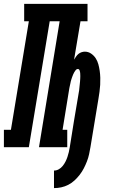

<svg xmlns="http://www.w3.org/2000/svg" viewBox="-59 -755 579 985"><path d="M218 210V120Q231 120 242.5 113.5Q254 107 262.5 96.5Q271 86 277 74Q283 62 287 50Q291 38 294 25.5Q297 13 299 0Q309 -66 320 -131.5Q331 -197 342 -262Q343 -270 344.5 -277Q346 -284 347 -291.5Q348 -299 348.5 -306.5Q349 -314 350 -321Q351 -328 351.5 -335.5Q352 -343 352.5 -350Q353 -357 353 -364.5Q353 -372 352.5 -379Q352 -386 349.5 -393.5Q347 -401 340 -401Q334 -401 329.5 -395.5Q325 -390 322 -384.5Q319 -379 316.5 -373.5Q314 -368 312 -362Q310 -356 308 -350.5Q306 -345 304.5 -339Q303 -333 302 -327Q301 -321 299.5 -315.5Q298 -310 297 -304Q296 -298 295 -292L262 -89H286V0H141L247 -646H196L89 0H-39V-89H-3L89 -646H65V-735H390V-646H354L321 -449Q326 -457 331 -464.5Q336 -472 343 -478Q350 -484 359 -487Q368 -490 376 -490Q394 -490 408.5 -480Q423 -470 432 -456Q441 -442 445.5 -425.5Q450 -409 452.5 -391.5Q455 -374 455.5 -356Q456 -338 455 -320Q454 -302 451.5 -284Q449 -266 446 -248L405 0Q402 18 398 36.5Q394 55 387 73Q380 91 371 108.5Q362 126 350 141.5Q338 157 323.5 170.5Q309 184 291.5 193Q274 202 255.5 206Q237 210 218 210Z"/></svg>

Font: Iosevka Slab Extrabold
Style: Italic
Weight: 800
Italic angle: -9°
Monospace: yes
Designer: Belleve Invis
Foundry: Belleve Invis
Version: Version 11.1.0; ttfautohint (v1.8.3)